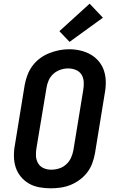

<svg xmlns="http://www.w3.org/2000/svg" viewBox="-20 -1013 640 1041"><path d="M255 8Q224 8 193.5 2.5Q163 -3 137.5 -17.5Q112 -32 93 -55Q74 -78 65 -106Q56 -134 55.5 -165.5Q55 -197 61 -228L114 -553Q119 -580 129 -606.5Q139 -633 156 -656Q173 -679 196.5 -696.5Q220 -714 246.5 -724.5Q273 -735 300 -740.5Q327 -746 355 -746Q386 -746 416 -739Q446 -732 471.5 -717.5Q497 -703 516 -680Q535 -657 544 -629Q553 -601 553.5 -569.5Q554 -538 548 -507L495 -182Q490 -155 480.5 -128.5Q471 -102 453.5 -79Q436 -56 412.5 -38.5Q389 -21 363 -10.5Q337 0 309.5 4Q282 8 255 8ZM257 -93Q279 -93 300 -99.5Q321 -106 338 -121Q355 -136 364.5 -156.5Q374 -177 378 -199L431 -523Q435 -545 434 -567.5Q433 -590 422.5 -607.5Q412 -625 392 -633.5Q372 -642 350 -642Q329 -642 308 -635Q287 -628 270 -613Q253 -598 244 -577.5Q235 -557 232 -536L178 -212Q174 -190 175 -168Q176 -146 186.5 -128Q197 -110 216 -101.5Q235 -93 257 -93ZM357 -786 302 -844 466 -993 538 -917Z"/></svg>

Font: Iosevka Curly Slab Extended
Style: Bold Italic
Weight: 700
Width: 7
Italic angle: -9°
Monospace: yes
Designer: Belleve Invis
Foundry: Belleve Invis
Version: Version 11.0.0; ttfautohint (v1.8.3)